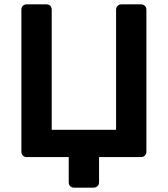

<svg xmlns="http://www.w3.org/2000/svg" viewBox="-20 -720 769 880"><path d="M319 140Q308 140 301.5 133Q295 126 295 116V0H102Q92 0 85 -7Q78 -14 78 -24V-676Q78 -687 85 -693.5Q92 -700 102 -700H193Q204 -700 210.5 -693Q217 -686 217 -676V-125H512V-676Q512 -686 519 -693Q526 -700 536 -700H626Q637 -700 644 -693Q651 -686 651 -676V-24Q651 -14 644 -7Q637 0 626 0H434V116Q434 126 427 133Q420 140 409 140Z"/></svg>

Font: Rubik Light Medium
Style: Regular
Weight: 500
Version: Version 2.104